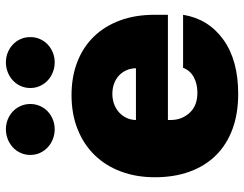

<svg xmlns="http://www.w3.org/2000/svg" viewBox="-108 -706 824 648"><g transform="rotate(-90 304.0 -382.0)"><path d="M306.8 -552.6Q368.6 -552.6 418.7 -533.2Q468.8 -513.8 504.1 -477.6Q539.4 -441.4 558.8 -389.6Q578.1 -337.7 578.1 -272.7V-227.3H223V-218.8Q223 -198.5 229.2 -182.7Q235.4 -166.9 247.5 -153.8Q271.3 -127.8 315.3 -127.8Q345.5 -127.8 368.1 -140.3Q390.6 -152.7 399.1 -176.1H578.1Q564.3 -90.9 494.7 -40.5Q425.1 9.9 311.1 9.9Q245 9.9 192.8 -9.2Q140.6 -28.4 104.4 -64.6Q68.2 -100.9 49 -153.1Q29.8 -205.3 29.8 -271.3Q29.8 -334.5 49.4 -386.4Q68.9 -438.2 105.1 -475.1Q141.3 -512.1 192.5 -532.3Q243.6 -552.6 306.8 -552.6ZM191.8 -774.1Q209.2 -774.1 224.6 -767.9Q240.1 -761.7 251.8 -750.7Q263.5 -739.7 270.2 -724.6Q277 -709.5 277 -691.8Q277 -674 270.2 -658.9Q263.5 -643.8 251.8 -632.8Q240.1 -621.8 224.6 -615.6Q209.2 -609.4 191.8 -609.4Q174.4 -609.4 158.6 -615.6Q142.8 -621.8 130.9 -632.8Q119 -643.8 112 -658.9Q105.1 -674 105.1 -691.8Q105.1 -709.5 112 -724.6Q119 -739.7 130.9 -750.7Q142.8 -761.7 158.6 -767.9Q174.4 -774.1 191.8 -774.1ZM331 -691.8Q331 -709.5 337.9 -724.6Q344.8 -739.7 356.7 -750.7Q368.6 -761.7 384.4 -767.9Q400.2 -774.1 417.6 -774.1Q435 -774.1 450.5 -767.9Q465.9 -761.7 477.6 -750.7Q489.3 -739.7 496.1 -724.6Q502.8 -709.5 502.8 -691.8Q502.8 -674 496.1 -658.9Q489.3 -643.8 477.6 -632.8Q465.9 -621.8 450.5 -615.6Q435 -609.4 417.6 -609.4Q400.2 -609.4 384.4 -615.6Q368.6 -621.8 356.7 -632.8Q344.8 -643.8 337.9 -658.9Q331 -674 331 -691.8ZM223 -335.2H397.7Q397.4 -353.7 390.4 -368.4Q383.5 -383.2 372 -393.5Q360.4 -403.8 344.8 -409.3Q329.2 -414.8 311.1 -414.8Q293.7 -414.8 277.9 -409.3Q262.1 -403.8 250 -393.3Q237.9 -382.8 230.6 -368.1Q223.4 -353.3 223 -335.2Z"/></g></svg>

Font: Inter P Black
Style: Regular
Weight: 900
Designer: Rasmus Andersson
Foundry: rsms
Version: Version 3.018;git-588b23468